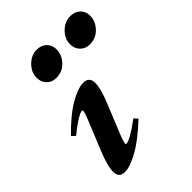

<svg xmlns="http://www.w3.org/2000/svg" viewBox="-203 -790 903 903"><g transform="rotate(-45 248.0 -338.5)"><path d="M399.9 -529.8Q371.1 -529.8 352.5 -548.6Q334 -567.4 334 -596.2Q334 -632.8 362.8 -661.1Q391.6 -689.5 427.7 -689.5Q458.5 -689.5 477.3 -671.4Q496.1 -653.3 496.1 -624.5Q496.1 -588.4 468.5 -559.1Q440.9 -529.8 399.9 -529.8ZM176.8 -529.8Q147.9 -529.8 129.6 -548.6Q111.3 -567.4 111.3 -596.2Q111.3 -632.3 140.1 -660.9Q168.9 -689.5 204.6 -689.5Q235.4 -689.5 253.9 -671.4Q272.5 -653.3 272.5 -624.5Q272.5 -588.4 245.1 -559.1Q217.8 -529.8 176.8 -529.8ZM92.3 11.2Q53.2 11.2 53.2 -28.8Q53.2 -67.4 82 -137.7L133.8 -264.6Q156.7 -319.3 156.7 -331.5Q156.7 -335.9 152.8 -335.9Q147 -335.9 135.7 -331.1Q124.5 -326.2 101.3 -310.8Q78.1 -295.4 49.8 -271.5L31.7 -288.1Q101.1 -359.4 157.5 -392.1Q213.9 -424.8 249 -424.8Q289.6 -424.8 289.6 -384.8Q289.6 -345.7 261.7 -278.3L205.6 -140.6Q187 -95.2 187 -82Q187 -78.1 190.4 -78.1Q215.3 -78.1 298.3 -139.6L314.5 -121.6Q241.7 -52.7 184.6 -20.8Q127.4 11.2 92.3 11.2Z"/></g></svg>

Font: Elstob 18pt ExtraBold
Style: Italic
Weight: 800
Italic angle: -20°
Designer: Peter S. Baker
Version: Version 1.015